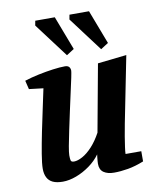

<svg xmlns="http://www.w3.org/2000/svg" viewBox="-85 -813 733 890"><g transform="rotate(-10 282.0 -368.5)"><path d="M139 10Q110 10 92 1.5Q74 -7 65.5 -24Q57 -41 57 -65Q57 -89 64.5 -134Q72 -179 83 -233.5Q94 -288 105.5 -340.5Q117 -393 125 -432L58 -440L48 -481Q79 -491 114.5 -498.5Q150 -506 183.5 -510.5Q217 -515 240 -515Q254 -515 260 -508Q266 -501 266 -490Q266 -485 260.5 -458Q255 -431 246 -391.5Q237 -352 227.5 -307Q218 -262 209 -220.5Q200 -179 194.5 -148Q189 -117 189 -105Q189 -89 191 -81Q193 -73 206 -73Q223 -73 246 -85.5Q269 -98 292.5 -123.5Q316 -149 336 -186L394 -502L530 -517L468 -205Q462 -175 457.5 -147Q453 -119 450 -98Q447 -77 447 -66H521V-18Q481 -2 446 4Q411 10 380 10Q350 10 331.5 -2.5Q313 -15 313 -43Q313 -47 313.5 -54.5Q314 -62 315 -71Q316 -80 317 -87Q297 -59 266.5 -37Q236 -15 202.5 -2.5Q169 10 139 10ZM420 -564 299 -725 303 -747H395L456 -587ZM259 -564 138 -725 142 -747H234L295 -587Z"/></g></svg>

Font: Manuale
Style: Italic
Weight: 400
Italic angle: -11°
Designer: Eduardo Tunni / Pablo Cosgaya
Foundry: Eduardo Tunni / Pablo Cosgaya
Version: Version 1.002